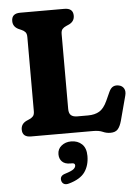

<svg xmlns="http://www.w3.org/2000/svg" viewBox="-63 -749 789 1082"><g transform="rotate(-5 331.0 -207.5)"><path d="M362 -610.5 344 -602.5Q331 -597 323 -588Q315 -579 315 -559.5V-136Q315 -111 327 -100.5Q339 -90 362.5 -90H423.5Q462 -90 487.8 -105.5Q513.5 -121 532.5 -162.5L555 -212Q565 -233.5 578.8 -240.2Q592.5 -247 611 -243Q630.5 -239 639.5 -223Q648.5 -207 642 -183L605 -44Q596 -11.5 582.2 3.5Q568.5 18.5 541 18.5Q518 18.5 497.8 9.2Q477.5 0 443 0H93Q44 0 44 -43Q44 -74.5 74 -89.5L92 -97.5Q105 -103 113 -112Q121 -121 121 -140.5V-559.5Q121 -579 113 -588Q105 -597 92 -602.5L74 -610.5Q44 -625.5 44 -657Q44 -700 93 -700H342.5Q392 -700 392 -657Q392 -625.5 362 -610.5ZM300 171Q269.5 171 253.8 155.2Q238 139.5 238 113.5Q238 84 260.5 65.8Q283 47.5 315 47.5Q352.5 47.5 376.2 70Q400 92.5 400 137Q400 190.5 373.8 227.8Q347.5 265 282.5 283Q265 288 254.2 282Q243.5 276 240.5 263Q234.5 235.5 266 226Q303.5 214.5 315 204.8Q326.5 195 326.5 184Q326.5 171 309.5 171Z"/></g></svg>

Font: Fraunces 9pt SuperSoft
Style: Bold
Weight: 700
Version: Version 1.000;[b76b70a41]